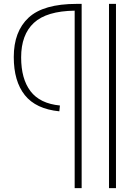

<svg xmlns="http://www.w3.org/2000/svg" viewBox="-20 -760 720 990"><path d="M542 210V-740H578V210ZM289 -216 286 -186Q165 -198 108 -269.5Q51 -341 51 -466Q51 -598 127.5 -669Q204 -740 376 -740H401V210H365V-705Q220 -703 154.5 -642Q89 -581 89 -464Q89 -353 137.5 -289.5Q186 -226 289 -216Z"/></svg>

Font: Georama Extended ExtraLight
Style: Regular
Weight: 200
Width: 7
Designer: Jean-Baptiste Levee
Foundry: Production Type
Version: Version 1.000